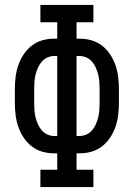

<svg xmlns="http://www.w3.org/2000/svg" viewBox="-20 -755 540 775"><path d="M143 0V-70H211V-136H200Q175 -136 151.5 -142.5Q128 -149 108.5 -164Q89 -179 75.5 -199.5Q62 -220 54 -243Q46 -266 43 -290.5Q40 -315 40 -339V-396Q40 -420 43 -444.5Q46 -469 54 -492Q62 -515 75.5 -535.5Q89 -556 108.5 -571Q128 -586 151.5 -592.5Q175 -599 200 -599H211V-665H143V-735H357V-665H289V-599H300Q325 -599 348.5 -592.5Q372 -586 391.5 -571Q411 -556 424.5 -535.5Q438 -515 446 -492Q454 -469 457 -444.5Q460 -420 460 -396V-339Q460 -315 457 -290.5Q454 -266 446 -243Q438 -220 424.5 -199.5Q411 -179 391.5 -164Q372 -149 348.5 -142.5Q325 -136 300 -136H289V-70H357V0ZM200 -206H211V-529H200Q185 -529 171.5 -523Q158 -517 148.5 -506Q139 -495 133 -481.5Q127 -468 123.5 -453.5Q120 -439 119 -424.5Q118 -410 118 -396V-339Q118 -325 119 -310.5Q120 -296 123.5 -281.5Q127 -267 133 -253.5Q139 -240 148.5 -229Q158 -218 171.5 -212Q185 -206 200 -206ZM289 -206H300Q315 -206 328.5 -212Q342 -218 351.5 -229Q361 -240 367 -253.5Q373 -267 376.5 -281.5Q380 -296 381 -310.5Q382 -325 382 -339V-396Q382 -410 381 -424.5Q380 -439 376.5 -453.5Q373 -468 367 -481.5Q361 -495 351.5 -506Q342 -517 328.5 -523Q315 -529 300 -529H289Z"/></svg>

Font: Iosevka Slab
Style: Regular
Weight: 400
Monospace: yes
Designer: Belleve Invis
Foundry: Belleve Invis
Version: Version 11.2.4; ttfautohint (v1.8.3)